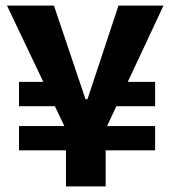

<svg xmlns="http://www.w3.org/2000/svg" viewBox="-20 -673 611 687"><path d="M48 -135V-222H535V-135ZM48 -293V-380H235V-293ZM360 -293V-380H535V-293ZM216 -6V-210L5 -653H173L286 -318H293L404 -653H565L358 -211V-6Z"/></svg>

Font: Bricolage Grotesque SemiCondensed
Style: Bold
Weight: 700
Width: 4
Designer: Mathieu Triay
Foundry: Atelier Triay
Version: Version 1.001;gftools[0.9.33.dev8+g029e19f]